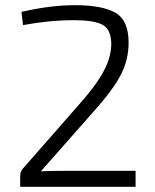

<svg xmlns="http://www.w3.org/2000/svg" viewBox="-20 -722 600 742"><path d="M69 -625 63 -676Q175 -702 269 -702Q376 -702 426.5 -672.5Q477 -643 477 -557Q477 -492 448 -435Q419 -378 348 -298L138 -60Q175 -62 253 -62H504V0H58V-40Q58 -59 68 -70L282 -314Q351 -391 381 -447.5Q411 -504 410 -557Q408 -611 374 -627.5Q340 -644 266 -644Q171 -644 69 -625Z"/></svg>

Font: Exo 2.0 Light
Style: Regular
Weight: 300
Designer: Natanael Gama
Version: Version 1.001;PS 001.001;hotconv 1.0.70;makeotf.lib2.5.58329